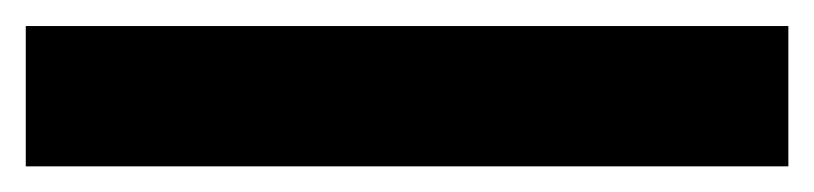

<svg xmlns="http://www.w3.org/2000/svg" viewBox="-20 75 632 149"><path d="M0 95.2H591.8V204.1H0Z"/></svg>

Font: Montserrat arm ExtraBold
Style: Regular
Weight: 800
Designer: Julieta Ulanovsky
Foundry: Julieta Ulanovsky
Version: Version 6.000;PS 006.000;hotconv 1.0.88;makeotf.lib2.5.64775